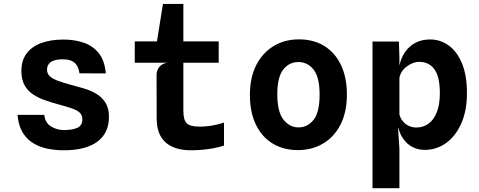

<svg xmlns="http://www.w3.org/2000/svg" viewBox="-20 -757 2440 978"><path d="M305 8.5Q256 8.5 214.5 -1.2Q173 -11 141.8 -32.5Q110.5 -54 91.8 -88.5Q73 -123 69.5 -172H205.5Q210 -131.5 239.8 -113Q269.5 -94.5 306.5 -94.5Q348 -94.5 373.8 -106Q399.5 -117.5 399.5 -149.5Q399.5 -171 385.5 -183.8Q371.5 -196.5 344.2 -205.5Q317 -214.5 277 -225.5Q240 -235.5 206.2 -247.5Q172.5 -259.5 146 -277.8Q119.5 -296 104.2 -324.5Q89 -353 89 -395.5Q89 -449.5 115.8 -485Q142.5 -520.5 190.5 -538Q238.5 -555.5 303 -555.5Q358.5 -555.5 405.2 -540Q452 -524.5 482.5 -487Q513 -449.5 519 -383L385 -383.5Q380.5 -412.5 368.5 -428Q356.5 -443.5 339 -449.2Q321.5 -455 300.5 -455Q274 -455 256 -449Q238 -443 228.8 -431.2Q219.5 -419.5 219.5 -401.5Q219.5 -383 232.8 -369.8Q246 -356.5 273.8 -346Q301.5 -335.5 343 -324.5Q374 -316.5 407.5 -306.5Q441 -296.5 469.8 -279.8Q498.5 -263 516.8 -234.8Q535 -206.5 535 -162.5Q535 -79 475.8 -35.2Q416.5 8.5 305 8.5Z M951 8.5Q899.5 8.5 860.8 -8Q822 -24.5 800.2 -60Q778.5 -95.5 778 -153L777.5 -378Q777.5 -389.5 783.2 -402.5Q789 -415.5 801.5 -425.2Q814 -435 833.5 -437.5H666.5V-546H779.5L810 -737H914V-546H1094V-437.5H914V-193.5Q914 -144.5 932 -128.2Q950 -112 996 -112Q1017.5 -112 1039.2 -114.5Q1061 -117 1082 -121.8Q1103 -126.5 1121 -133V-15.5Q1086.5 -4 1042 2.2Q997.5 8.5 951 8.5Z M1498 7.5Q1424 7.5 1369 -25.8Q1314 -59 1283.5 -122Q1253 -185 1253 -273.5Q1253 -362 1285.2 -425.2Q1317.5 -488.5 1374 -522.5Q1430.5 -556.5 1502.5 -556.5Q1578 -556.5 1632.8 -522.2Q1687.5 -488 1717.2 -425Q1747 -362 1747 -276Q1747 -185 1714.2 -121.8Q1681.5 -58.5 1625.2 -25.5Q1569 7.5 1498 7.5ZM1500.5 -108Q1546.5 -108 1577.2 -146.5Q1608 -185 1608 -275.5Q1608 -363.5 1577.5 -402.2Q1547 -441 1499.5 -441Q1453 -441 1422.8 -402.8Q1392.5 -364.5 1392.5 -277Q1392.5 -187 1424 -147.5Q1455.5 -108 1500.5 -108Z M1877.5 201.5V-545.5H2012L2014.5 -464.5V-423Q2023 -462 2043 -491.5Q2063.5 -521.5 2095.5 -538.8Q2127.5 -556 2171 -556Q2224 -556 2266.5 -524.8Q2309 -493.5 2333.8 -432.8Q2358.5 -372 2358.5 -282.5Q2358.5 -192.5 2329.5 -127.8Q2300.5 -63 2251.8 -28.2Q2203 6.5 2143.5 6.5Q2109.5 6.5 2081.8 -7.8Q2054 -22 2035.5 -48Q2017 -72.5 2009.5 -106L2008 -97L2014.5 0.5V201.5ZM2014.5 -361.5V-173.5Q2020 -153.5 2032 -139.5Q2045 -123.5 2063 -115.5Q2081 -107.5 2101 -107.5Q2136 -107.5 2163 -127.2Q2190 -147 2205.2 -186Q2220.5 -225 2220.5 -282.5Q2220.5 -365.5 2193 -403.8Q2165.5 -442 2114.5 -442Q2096.5 -442 2075 -432.2Q2053.5 -422.5 2036.5 -404.5Q2019.5 -386.5 2014.5 -361.5Z"/></svg>

Font: Spline Sans Mono SemiBold
Style: Regular
Weight: 600
Monospace: yes
Version: Version 1.004